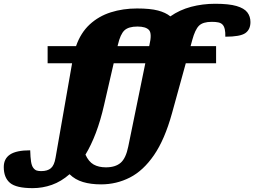

<svg xmlns="http://www.w3.org/2000/svg" viewBox="-189 -767 1350 1020"><path d="M959 -522V-431H798L724.5 -164.5Q686 -25.5 629 57.2Q572 140 500.8 176.2Q429.5 212.5 348 212.5Q293.5 212.5 251.8 200Q210 187.5 180.5 158.5Q136 197.5 86.5 215Q37 232.5 -15.5 232.5Q-103 232.5 -136 204.5Q-169 176.5 -169 120.5Q-169 76 -135.5 53.8Q-102 31.5 -28.5 31.5Q-27.5 69.5 -24 91.8Q-20.5 114 -12 125Q-3.5 136 6.2 139Q16 142 30 142Q63.5 142 81.5 126.5Q99.5 111 106 71.5L194 -431H64V-522H215Q239.5 -592.5 287.2 -636.8Q335 -681 399.5 -701.5Q464 -722 539 -722Q609 -722 650 -711.2Q691 -700.5 716 -680Q765 -714.5 826.2 -730.8Q887.5 -747 954 -747Q1027 -747 1067.8 -735Q1108.5 -723 1125 -701.2Q1141.5 -679.5 1141.5 -650Q1141.5 -610 1114.2 -591Q1087 -572 1008 -572Q1009.5 -618.5 994 -635.5Q986 -644.5 971.8 -647.8Q957.5 -651 936 -651Q889 -651 868.2 -630.5Q847.5 -610 832.5 -555L823.5 -522ZM437.5 -530 435.5 -522H603.5Q604 -524 604.5 -526Q619.5 -589 602.5 -607.5Q585.5 -626 541 -626Q494 -626 472.2 -605.8Q450.5 -585.5 437.5 -530ZM364 -209.5Q345 -126 320 -60.5Q295 5 265 54.5Q282 92 308.5 107Q335 122 373.5 122Q424 122 452 97.8Q480 73.5 492.5 11L583 -431H415Z"/></svg>

Font: Newsreader Caption ExtraBold
Style: Italic
Weight: 800
Italic angle: -17°
Designer: Hugues Gentile
Foundry: Production Type
Version: Version 1.001